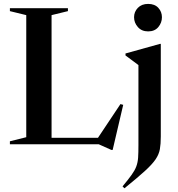

<svg xmlns="http://www.w3.org/2000/svg" viewBox="-20 -758 933 1009"><path d="M572 30H565.5L498.5 0H32V-15.5L118 -37V-678.5L32 -699.5V-715H337V-699.5L251 -678.5V-34H495L613 -211L627.5 -207ZM758.5 -593Q724.5 -593 704.5 -615.8Q684.5 -638.5 684.5 -667.5Q684.5 -696 704.5 -716.8Q724.5 -737.5 758.5 -737.5Q793 -737.5 812 -716.8Q831 -696 831 -667.5Q831 -638.5 812 -615.8Q793 -593 758.5 -593ZM707.5 -416Q699.5 -422.5 680.8 -436Q662 -449.5 639.5 -466.5V-477L821 -527.5H825V-41Q825 -1.5 820.2 25.8Q815.5 53 797.5 79.5Q779.5 106 740.8 141.2Q702 176.5 634 231.5L624 221.5Q654 185.5 671.2 161.5Q688.5 137.5 696.2 116.8Q704 96 705.8 70.5Q707.5 45 707.5 5.5Z"/></svg>

Font: Newsreader 72pt Medium
Style: Regular
Weight: 500
Designer: Hugues Gentile
Foundry: Production Type
Version: Version 1.003; ttfautohint (v1.8.3)